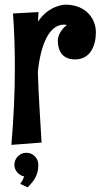

<svg xmlns="http://www.w3.org/2000/svg" viewBox="-20 -594 437 827"><path d="M159 20C153 -86 146 -184 143 -284C155 -401 191 -488 256 -488C260 -488 264 -487 268 -486C242 -467 229 -438 229 -420C229 -394 236 -338 303 -338C371 -338 393 -400 393 -455C393 -509 355 -574 260 -574C260 -574 190 -572 144 -501C144 -514 145 -528 146 -542L36 -536C42 -455 44 -378 44 -302C44 -194 39 -86 29 30L159 20ZM145 116C145 87 122 64 94 64C65 64 42 87 42 116C42 140 60 161 84 166C77 187 67 198 67 198L99 213C129 183 145 158 145 116Z"/></svg>

Font: Rum Raisin
Style: Regular
Weight: 400
Designer: Astigmatic (AOETI)
Foundry: Astigmatic (AOETI)
Version: Version 1.000